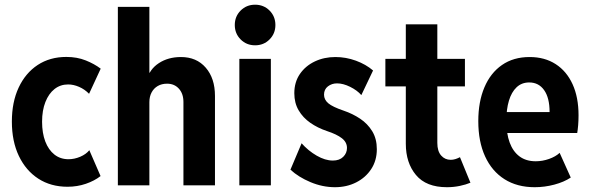

<svg xmlns="http://www.w3.org/2000/svg" viewBox="-20 -781 2488 809"><path d="M264.4 5.9Q194.3 5.9 141.6 -28.1Q89 -62.1 59.5 -123.8Q30 -185.5 30 -268.8Q30 -351 58.7 -412.2Q87.4 -473.4 138.9 -507.3Q190.5 -541.1 259.5 -541.1Q304.8 -541.1 341.1 -526.5Q377.5 -512 404.3 -491.7L355.3 -385.8Q336.8 -404.8 313.2 -415Q289.6 -425.2 267 -425.2Q234.4 -425.2 209.8 -405.9Q185.3 -386.6 171.3 -351.2Q157.3 -315.8 157.3 -268Q157.3 -220.5 170.8 -184.9Q184.4 -149.4 209.4 -129.7Q234.4 -110.1 268.6 -110.1Q293.6 -110.1 318.2 -120.6Q342.7 -131.1 356.4 -148.1L403.7 -39.1Q378 -19 341.8 -6.6Q305.6 5.9 264.4 5.9Z M476.6 0V-752H609.4V-474.6H626.3L599.3 -445.2Q610.1 -489.3 649.4 -515Q688.6 -540.7 742.4 -540.7Q808.1 -540.7 846.9 -495.9Q885.8 -451.1 885.8 -376.7V0H752.9V-351.4Q752.9 -386.1 733.9 -407.2Q714.8 -428.4 683.9 -428.4Q661.5 -428.4 644.8 -418.7Q628 -409 618.7 -391.4Q609.4 -373.8 609.4 -350.5V0Z M988.5 0V-532.9H1121.3V0ZM1054.9 -590.1Q1018.6 -590.1 994 -614.8Q969.3 -639.5 969.3 -675.7Q969.3 -711.9 994 -736.6Q1018.7 -761.2 1054.9 -761.2Q1091.1 -761.2 1115.8 -736.5Q1140.4 -711.8 1140.4 -675.6Q1140.4 -639.4 1115.7 -614.8Q1091.1 -590.1 1054.9 -590.1Z M1391.3 7.8Q1339.1 7.8 1288.1 -13.6Q1237.2 -35 1203.8 -66.1L1250.8 -177.3Q1278.8 -145.7 1314.5 -125.1Q1350.2 -104.5 1382.5 -104.5Q1410.4 -104.5 1426.2 -120.2Q1442 -135.8 1442 -157.5Q1442 -182 1420.4 -198.6Q1398.9 -215.3 1357.3 -228.9Q1318.3 -242 1287.4 -263.6Q1256.4 -285.2 1238.3 -316.2Q1220.1 -347.2 1220.1 -388.1Q1220.1 -435 1243.6 -469.2Q1267 -503.3 1306.3 -522Q1345.5 -540.7 1393.3 -540.7Q1437.5 -540.7 1479.7 -525.3Q1521.9 -509.8 1551.9 -484L1502.5 -380.3Q1484.9 -400.5 1455.4 -415.1Q1425.9 -429.7 1400.1 -429.7Q1378.1 -429.7 1361.7 -417.1Q1345.3 -404.5 1345.3 -382.1Q1345.3 -361.1 1363.3 -345.8Q1381.4 -330.6 1428.4 -314.6Q1465.7 -302 1497.5 -280.8Q1529.2 -259.6 1548.5 -227.9Q1567.8 -196.2 1567.8 -152.5Q1567.8 -104.8 1544.2 -68.7Q1520.6 -32.6 1480.6 -12.4Q1440.6 7.8 1391.3 7.8Z M1863.1 7.8Q1775.7 7.8 1732.8 -43.5Q1689.9 -94.8 1689.9 -175.4V-678.5H1822.7V-178.8Q1822.7 -144 1838.7 -125.8Q1854.7 -107.6 1879.1 -107.6Q1889.2 -107.6 1899.3 -110.8Q1909.4 -114.1 1918.1 -118.7L1962.2 -11.1Q1943.6 -3.2 1917.5 2.3Q1891.3 7.8 1863.1 7.8ZM1603.8 -416.9V-532.9H1939V-416.9Z M2232.9 7.8Q2159.1 7.8 2105.9 -25.8Q2052.7 -59.4 2024 -121.9Q1995.3 -184.3 1995.3 -270.8Q1995.3 -352.1 2021 -412.8Q2046.7 -473.6 2095.1 -507.1Q2143.4 -540.7 2211.5 -540.7Q2275.1 -540.7 2321.4 -510.8Q2367.6 -481 2392.7 -425.9Q2417.7 -370.8 2417.7 -295.3Q2417.7 -273.6 2416.1 -253.5Q2414.4 -233.4 2412.1 -220.5H2099.8V-308.8H2295.7Q2295.7 -368.7 2272.8 -401.1Q2249.9 -433.6 2209.9 -433.6Q2178.2 -433.6 2156.7 -413.3Q2135.2 -393 2124.4 -356.8Q2113.5 -320.5 2113.5 -272.2Q2113.5 -218.5 2127.5 -180.4Q2141.6 -142.3 2169.1 -121.9Q2196.6 -101.5 2237.2 -101.5Q2265.6 -101.5 2293.4 -111.3Q2321.2 -121.1 2338.1 -136.9L2384.9 -32.9Q2356.6 -14 2315.7 -3.1Q2274.9 7.8 2232.9 7.8Z"/></svg>

Font: Reddit Sans Condensed
Style: Regular
Weight: 400
Designer: Stephen Hutchings
Foundry: Reddit
Version: Version 1.014